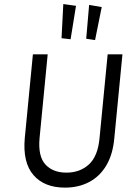

<svg xmlns="http://www.w3.org/2000/svg" viewBox="-20 -890 629 922"><path d="M292 11Q193 11 140.8 -49.2Q88.5 -109.5 99 -227L138 -629H209L170 -227Q162 -139.5 198 -100.2Q234 -61 299 -61Q363.5 -61 406.8 -100.2Q450 -139.5 458 -227L497 -629H568L529 -227Q522 -148.5 490.5 -95.5Q459 -42.5 408 -15.8Q357 11 292 11ZM436.5 -697.5 394 -704 408 -866.5 468.5 -856ZM319 -701.5 275.5 -706.5 284 -870.5 345 -862Z"/></svg>

Font: Karla
Style: Italic
Weight: 400
Italic angle: -8°
Designer: Jonathan Pinhorn
Version: Version 2.004;gftools[0.9.33]